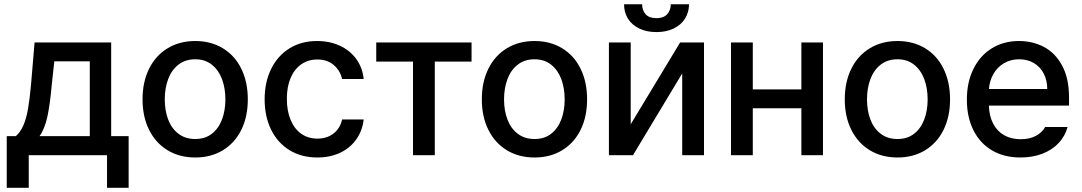

<svg xmlns="http://www.w3.org/2000/svg" viewBox="-20 -730 5088 903"><path d="M11.7 -89.8H54.7Q76.2 -108.9 89.8 -140.1Q103.5 -171.4 111.6 -217Q119.6 -262.7 126 -333L142.6 -530.3H502.9V-89.8H585V153.3H483.4V0H115.2V153.3H11.7ZM402.3 -89.8V-441.4H235.4L223.6 -333Q215.3 -239.3 202.9 -181.6Q190.4 -124 166 -89.8Z M650.4 -262.7Q650.4 -344.7 681.2 -406.7Q711.9 -468.8 768.1 -502.9Q824.2 -537.1 898.4 -537.1Q972.2 -537.1 1028.3 -502.9Q1084.5 -468.8 1115 -406.5Q1145.5 -344.2 1145.5 -262.7Q1145.5 -181.2 1115 -119.4Q1084.5 -57.6 1028.3 -23.4Q972.2 10.7 898.4 10.7Q824.2 10.7 768.1 -23.4Q711.9 -57.6 681.2 -119.4Q650.4 -181.2 650.4 -262.7ZM1040 -262.7Q1040 -314.9 1024.2 -357.7Q1008.3 -400.4 976.3 -425.8Q944.3 -451.2 898.4 -451.2Q851.6 -451.2 819.1 -425.8Q786.6 -400.4 770.8 -357.7Q754.9 -314.9 754.9 -262.7Q754.9 -210.4 770.8 -168.2Q786.6 -126 819.1 -101.1Q851.6 -76.2 898.4 -76.2Q944.8 -76.2 976.6 -101.1Q1008.3 -126 1024.2 -168.2Q1040 -210.4 1040 -262.7Z M1224.6 -262.7Q1224.6 -343.3 1255.1 -405.5Q1285.6 -467.8 1341.3 -502.4Q1397 -537.1 1470.7 -537.1Q1530.8 -537.1 1578.6 -514.9Q1626.5 -492.7 1655.8 -452.1Q1685.1 -411.6 1690.4 -358.4H1588.9Q1580.1 -397.9 1549.8 -424.1Q1519.5 -450.2 1472.7 -450.2Q1429.7 -450.2 1397.2 -427.7Q1364.7 -405.3 1346.9 -363.5Q1329.1 -321.8 1329.1 -265.6Q1329.1 -208 1346.9 -165.8Q1364.7 -123.5 1397 -100.8Q1429.2 -78.1 1472.7 -78.1Q1517.1 -78.1 1548.3 -101.8Q1579.6 -125.5 1588.9 -168H1690.4Q1684.6 -116.2 1656.5 -75.7Q1628.4 -35.2 1581.1 -12.2Q1533.7 10.7 1472.7 10.7Q1397 10.7 1340.8 -24.2Q1284.7 -59.1 1254.6 -121.1Q1224.6 -183.1 1224.6 -262.7Z M1749.5 -530.3H2197.8V-440.4H2024.9V0H1922.4V-440.4H1749.5Z M2246.1 -262.7Q2246.1 -344.7 2276.9 -406.7Q2307.6 -468.8 2363.8 -502.9Q2419.9 -537.1 2494.1 -537.1Q2567.9 -537.1 2624 -502.9Q2680.2 -468.8 2710.7 -406.5Q2741.2 -344.2 2741.2 -262.7Q2741.2 -181.2 2710.7 -119.4Q2680.2 -57.6 2624 -23.4Q2567.9 10.7 2494.1 10.7Q2419.9 10.7 2363.8 -23.4Q2307.6 -57.6 2276.9 -119.4Q2246.1 -181.2 2246.1 -262.7ZM2635.7 -262.7Q2635.7 -314.9 2619.9 -357.7Q2604 -400.4 2572 -425.8Q2540 -451.2 2494.1 -451.2Q2447.3 -451.2 2414.8 -425.8Q2382.3 -400.4 2366.5 -357.7Q2350.6 -314.9 2350.6 -262.7Q2350.6 -210.4 2366.5 -168.2Q2382.3 -126 2414.8 -101.1Q2447.3 -76.2 2494.1 -76.2Q2540.5 -76.2 2572.3 -101.1Q2604 -126 2619.9 -168.2Q2635.7 -210.4 2635.7 -262.7Z M3178.7 -530.3H3291V0H3188.5V-384.8L2957 0H2843.8V-530.3H2946.3V-145.5ZM3067.4 -579.1Q3021.5 -579.1 2986.8 -595.7Q2952.1 -612.3 2933.6 -641.8Q2915 -671.4 2915 -710H3000Q3000 -681.6 3016.4 -663.1Q3032.7 -644.5 3067.4 -644.5Q3101.1 -644.5 3117.9 -663.3Q3134.8 -682.1 3134.8 -710H3220.7Q3220.2 -671.4 3201.4 -641.8Q3182.6 -612.3 3147.9 -595.7Q3113.3 -579.1 3067.4 -579.1Z M3520.5 -309.6H3749V-530.3H3850.6V0H3749V-220.7H3520.5V0H3418V-530.3H3520.5Z M3953.1 -262.7Q3953.1 -344.7 3983.9 -406.7Q4014.6 -468.8 4070.8 -502.9Q4127 -537.1 4201.2 -537.1Q4274.9 -537.1 4331.1 -502.9Q4387.2 -468.8 4417.7 -406.5Q4448.2 -344.2 4448.2 -262.7Q4448.2 -181.2 4417.7 -119.4Q4387.2 -57.6 4331.1 -23.4Q4274.9 10.7 4201.2 10.7Q4127 10.7 4070.8 -23.4Q4014.6 -57.6 3983.9 -119.4Q3953.1 -181.2 3953.1 -262.7ZM4342.8 -262.7Q4342.8 -314.9 4326.9 -357.7Q4311 -400.4 4279.1 -425.8Q4247.1 -451.2 4201.2 -451.2Q4154.3 -451.2 4121.8 -425.8Q4089.4 -400.4 4073.5 -357.7Q4057.6 -314.9 4057.6 -262.7Q4057.6 -210.4 4073.5 -168.2Q4089.4 -126 4121.8 -101.1Q4154.3 -76.2 4201.2 -76.2Q4247.6 -76.2 4279.3 -101.1Q4311 -126 4326.9 -168.2Q4342.8 -210.4 4342.8 -262.7Z M4527.3 -261.7Q4527.3 -342.8 4557.9 -405.3Q4588.4 -467.8 4644 -502.4Q4699.7 -537.1 4772.5 -537.1Q4836.4 -537.1 4889.6 -509.3Q4942.9 -481.4 4975.3 -421.6Q5007.8 -361.8 5007.8 -270.5V-233.4H4630.9Q4632.3 -184.1 4651.1 -148.2Q4669.9 -112.3 4703.1 -93.8Q4736.3 -75.2 4780.3 -75.2Q4822.8 -75.2 4852.1 -91.1Q4881.3 -106.9 4895.5 -132.8H5001Q4989.3 -89.8 4959 -57.4Q4928.7 -24.9 4882.6 -7.1Q4836.4 10.7 4779.3 10.7Q4702.1 10.7 4645.3 -22.9Q4588.4 -56.6 4557.9 -118.2Q4527.3 -179.7 4527.3 -261.7ZM4905.3 -311.5Q4905.3 -352.1 4888.9 -383.8Q4872.6 -415.5 4842.8 -433.3Q4813 -451.2 4773.4 -451.2Q4732.9 -451.2 4701.4 -432.4Q4669.9 -413.6 4651.9 -381.6Q4633.8 -349.6 4631.3 -311.5Z"/></svg>

Font: Pretendard Std Medium
Style: Regular
Weight: 500
Designer: Base glyphs from Inter by Rasmus Andersson; Hangeul glyphs from Noto Sans CJK(Source Han Sans) by Jang Soo-young and Kan
Foundry: Kil Hyung-jin
Version: Version 1.309